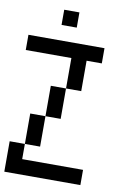

<svg xmlns="http://www.w3.org/2000/svg" viewBox="-99 -1060 698 1036"><g transform="rotate(10 250.0 -541.5)"><path d="M0 -83.3V-250H83.3V-166.7H416.7V-83.3ZM0 -750V-833.3H416.7V-750H333.3V-583.3H250V-750ZM83.3 -416.7H166.7V-250H83.3ZM250 -1000V-916.7H166.7V-1000ZM166.7 -416.7V-583.3H250V-416.7Z"/></g></svg>

Font: GalmuriMono11 Regular
Style: Regular
Weight: 400
Designer: Lee Minseo (quiple)
Version: Version 2.399;hotconv 1.1.1;makeotfexe 2.6.0 DEVELOPMENT